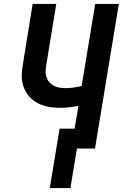

<svg xmlns="http://www.w3.org/2000/svg" viewBox="-20 -755 640 976"><path d="M233 201 283 -101H359L379 -217Q355 -212 331 -209.5Q307 -207 283 -207Q252 -207 222 -213Q192 -219 166.5 -233.5Q141 -248 123 -271Q105 -294 97 -322.5Q89 -351 91 -382.5Q93 -414 99 -445L146 -735H266L216 -429Q213 -412 212 -396Q211 -380 215.5 -365Q220 -350 229.5 -338.5Q239 -327 252.5 -319.5Q266 -312 282 -309.5Q298 -307 314 -307Q334 -307 354.5 -310Q375 -313 395 -318L464 -735H584L463 0H371L338 201Z"/></svg>

Font: Iosevka SS04 Extended Oblique
Style: Bold
Weight: 700
Width: 7
Italic angle: -9°
Monospace: yes
Designer: Belleve Invis
Foundry: Belleve Invis
Version: Version 19.0.0; ttfautohint (v1.8.4)